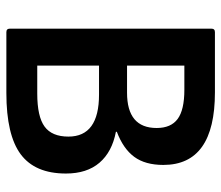

<svg xmlns="http://www.w3.org/2000/svg" viewBox="-66 -629 695 603"><g transform="rotate(90 281.5 -327.5)"><path d="M81 0Q70 0 70 -11V-644Q70 -655 81 -655H270Q498 -655 498 -493Q498 -436 472.5 -401.5Q447 -367 394 -347V-344Q457 -332 491 -292.5Q525 -253 525 -187Q525 -90 464.5 -45Q404 0 272 0ZM186 -379H271Q382 -379 382 -472Q382 -517 353.5 -538Q325 -559 262 -559H186ZM186 -97H274Q346 -97 377.5 -120Q409 -143 409 -195Q409 -291 277 -291H186Z"/></g></svg>

Font: Sofia Sans Semi Condensed
Style: Bold
Weight: 700
Designer: Botio Nikoltchev, Ani Petrova
Foundry: lettersoup
Version: Version 4.100; ttfautohint (v1.8.4.7-5d5b)